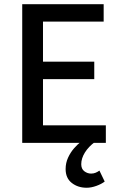

<svg xmlns="http://www.w3.org/2000/svg" viewBox="-20 -675 567 907"><path d="M85 0V-655.3H469.7V-572.8H183.1V-383.8H425.3V-301.3H183.1V-83H480V0ZM389.2 211.9Q348.1 211.9 319.1 189.2Q290 166.5 290 123.5Q290 94.7 301.5 69.8Q313 44.9 329.8 25.6Q346.7 6.3 362.3 -5.4H429.7Q398.4 17.6 381.1 45.4Q363.8 73.2 363.8 100.6Q363.8 123 378.4 134Q393.1 145 410.2 145Q421.9 145 431.4 141.1Q440.9 137.2 449.7 130.9L474.6 182.6Q459.5 194.3 435.3 203.1Q411.1 211.9 389.2 211.9Z"/></svg>

Font: Varta Light SemiBold
Style: Regular
Weight: 600
Version: Version 1.004